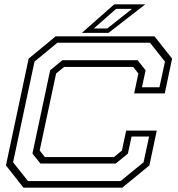

<svg xmlns="http://www.w3.org/2000/svg" viewBox="-20 -868 824 888"><path d="M88.5 0 7.5 -103 112.5 -597 237.5 -700H694.5L776 -597L742 -436H600.5L620 -528L596 -558.5H276.5L239.5 -528L163.5 -172L187.5 -141.5H507L544 -172L563.5 -264H705L671 -103L545.5 0ZM109.5 -30.5H537.5L644 -117.5L669.5 -236.5H588.5L571.5 -157.5L515 -111.5H167L130 -157.5L212 -543L268.5 -589.5H616.5L653.5 -543L636.5 -464.5H717.5L743 -583L673.5 -670.5H245.5L139.5 -583L40.5 -117.5ZM358.5 -716 508.5 -848H652L482 -716ZM414 -736.5H476.5L590.5 -827H517Z"/></svg>

Font: Tourney Expanded Light
Style: Italic
Weight: 300
Width: 7
Italic angle: -12°
Designer: Tyler Finck
Foundry: Etcetera Type Co
Version: Version 1.010; ttfautohint (v1.8.3)